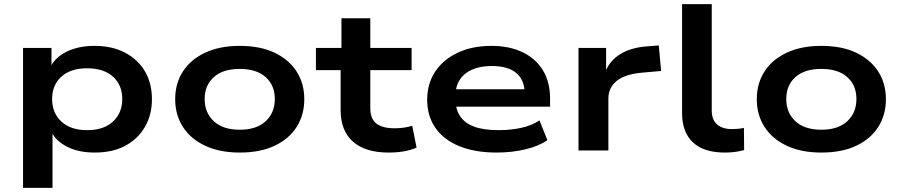

<svg xmlns="http://www.w3.org/2000/svg" viewBox="-20 -725 4344 925"><path d="M91 180V-494H228V-396H220Q243 -447 300 -475.5Q357 -504 435 -504Q521 -504 583 -471Q645 -438 678.5 -381Q712 -324 712 -247Q712 -172 678.5 -114Q645 -56 584 -23Q523 10 436 10Q358 10 302.5 -18.5Q247 -47 225 -95H233V180ZM400 -98Q480 -98 524.5 -139.5Q569 -181 569 -248Q569 -315 524.5 -355.5Q480 -396 400 -396Q320 -396 275.5 -355.5Q231 -315 231 -248Q231 -181 275.5 -139.5Q320 -98 400 -98Z M1135 10Q1038 10 968 -23Q898 -56 861 -114Q824 -172 824 -247Q824 -323 861 -380.5Q898 -438 968 -471Q1038 -504 1135 -504Q1234 -504 1303 -471Q1372 -438 1409 -380.5Q1446 -323 1446 -247Q1446 -172 1409.5 -114Q1373 -56 1303.5 -23Q1234 10 1135 10ZM1135 -100Q1216 -100 1260 -141Q1304 -182 1304 -248Q1304 -314 1260 -353.5Q1216 -393 1135 -393Q1054 -393 1010 -353.5Q966 -314 966 -248Q966 -182 1010 -141Q1054 -100 1135 -100Z M1852 10Q1740 10 1680.5 -42.5Q1621 -95 1621 -195V-387H1502V-494H1625V-637H1764V-494H1963V-387H1764V-203Q1764 -153 1793 -130Q1822 -107 1881 -107Q1904 -107 1925 -110Q1946 -113 1966 -119L1987 -14Q1960 -2 1926.5 4Q1893 10 1852 10Z M2373 10Q2269 10 2193.5 -20.5Q2118 -51 2078 -108.5Q2038 -166 2038 -244Q2038 -321 2076 -379Q2114 -437 2184 -470.5Q2254 -504 2347 -504Q2434 -504 2497.5 -473.5Q2561 -443 2595.5 -386.5Q2630 -330 2630 -251V-211H2150V-295H2530L2508 -275Q2507 -341 2466.5 -374Q2426 -407 2350 -407Q2294 -407 2255 -390Q2216 -373 2195 -340.5Q2174 -308 2174 -261V-251Q2174 -201 2195.5 -167Q2217 -133 2262.5 -115.5Q2308 -98 2382 -98Q2442 -98 2493 -109.5Q2544 -121 2579 -145L2617 -50Q2579 -22 2513 -6Q2447 10 2373 10Z M2767 0V-494H2900V-370H2893Q2914 -431 2968 -464Q3022 -497 3101 -502L3154 -506L3165 -383L3074 -375Q2992 -368 2951.5 -335.5Q2911 -303 2911 -250V0Z M3472 10Q3371 10 3318.5 -39Q3266 -88 3266 -180V-705H3409V-191Q3409 -163 3420 -143.5Q3431 -124 3453 -113.5Q3475 -103 3506 -103Q3520 -103 3536 -104.5Q3552 -106 3564 -109L3565 -2Q3543 4 3520.5 7Q3498 10 3472 10Z M3937 10Q3840 10 3770 -23Q3700 -56 3663 -114Q3626 -172 3626 -247Q3626 -323 3663 -380.5Q3700 -438 3770 -471Q3840 -504 3937 -504Q4036 -504 4105 -471Q4174 -438 4211 -380.5Q4248 -323 4248 -247Q4248 -172 4211.5 -114Q4175 -56 4105.5 -23Q4036 10 3937 10ZM3937 -100Q4018 -100 4062 -141Q4106 -182 4106 -248Q4106 -314 4062 -353.5Q4018 -393 3937 -393Q3856 -393 3812 -353.5Q3768 -314 3768 -248Q3768 -182 3812 -141Q3856 -100 3937 -100Z"/></svg>

Font: Nunito Sans 10pt Expanded
Style: Bold
Weight: 700
Width: 7
Designer: Vernon Adams
Foundry: Vernon Adams
Version: Version 3.101;gftools[0.9.27]